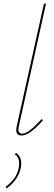

<svg xmlns="http://www.w3.org/2000/svg" viewBox="-20 -731 292 1040"><path d="M97 3Q59 3 71 -49L218 -711H229L82 -47Q73 -7 100 -7Q135 -7 205 -86L213 -80Q140 3 97 3ZM17 289 10 281Q70 238 81 180Q92 125 60 105L67 97Q104 122 92 181Q79 242 17 289Z"/></svg>

Font: EauTestInfant Hairline
Style: Italic
Weight: 250
Italic angle: -12°
Designer: Christian Thalmann (Catharsis Fonts)
Version: Version 0.001;PS 000.001;hotconv 1.0.88;makeotf.lib2.5.64775